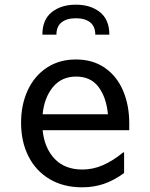

<svg xmlns="http://www.w3.org/2000/svg" viewBox="-20 -788 640 820"><path d="M532 -232H162Q170 -155 213.5 -109.5Q257 -64 332 -64Q377 -64 419.5 -82.5Q462 -101 506 -137H510V-49Q466 -17 423 -2.5Q380 12 331 12Q251 12 192 -23Q133 -58 101.5 -120.5Q70 -183 70 -264Q70 -341 98.5 -402.5Q127 -464 180 -499Q233 -534 304 -534Q376 -534 427.5 -498.5Q479 -463 505.5 -401Q532 -339 532 -261ZM162 -300H441Q434 -373 400.5 -417Q367 -461 305 -461Q243 -461 206 -416Q169 -371 162 -300ZM304 -768Q367 -768 407 -736Q447 -704 447 -640H387Q387 -675 365 -692.5Q343 -710 304 -710Q265 -710 243 -692.5Q221 -675 221 -640H161Q161 -704 201 -736Q241 -768 304 -768Z"/></svg>

Font: AmikoRegular
Style: Regular
Weight: 400
Designer: Pablo Impallari, Rodrigo Fuenzalida, Andres Torresi
Foundry: Impallari Type
Version: Version 1.000; ttfautohint (v1.3)